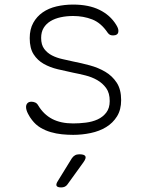

<svg xmlns="http://www.w3.org/2000/svg" viewBox="-20 -580 640 840"><path d="M300 10Q276 10 251 7.5Q226 5 202 -2Q178 -9 157 -21.5Q136 -34 120 -55Q111 -66 102.5 -82.5Q94 -99 94 -112Q94 -122 100 -128.5Q106 -135 118 -135Q126 -135 134 -131.5Q142 -128 147 -119Q171 -79 208.5 -59.5Q246 -40 300 -40Q327 -40 355.5 -43.5Q384 -47 407 -57.5Q430 -68 445 -87.5Q460 -107 460 -138Q460 -173 444.5 -194.5Q429 -216 405.5 -229.5Q382 -243 354 -250Q326 -257 300 -262Q267 -269 233 -277Q199 -285 171.5 -300.5Q144 -316 127 -342.5Q110 -369 110 -413Q110 -452 125.5 -480Q141 -508 167 -526Q193 -544 227.5 -552Q262 -560 300 -560Q368 -560 415 -537Q462 -514 488 -472Q493 -464 495.5 -457.5Q498 -451 498 -445Q498 -434 491.5 -429.5Q485 -425 475 -425Q467 -425 461.5 -427.5Q456 -430 451 -437Q422 -480 383.5 -495Q345 -510 300 -510Q271 -510 245.5 -504.5Q220 -499 201 -487.5Q182 -476 171 -458Q160 -440 160 -414Q160 -384 173.5 -366Q187 -348 207.5 -337.5Q228 -327 253 -321.5Q278 -316 300 -311Q336 -304 373 -294Q410 -284 440.5 -266Q471 -248 490.5 -218.5Q510 -189 510 -142Q510 -100 492 -71Q474 -42 444.5 -24Q415 -6 377 2Q339 10 300 10ZM233 212 294 113Q300 104 308 99.5Q316 95 327 95Q349 95 353.5 103.5Q358 112 345 130L275 227Q270 234 263 237Q256 240 248 240Q231 240 227.5 233Q224 226 233 212Z"/></svg>

Font: Maple Mono NL Thin
Style: Regular
Weight: 250
Monospace: yes
Designer: subframe7536
Version: Version 7.000